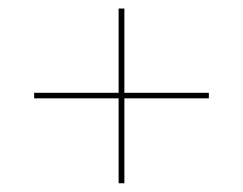

<svg xmlns="http://www.w3.org/2000/svg" viewBox="-20 -610 570 450"><path d="M258 -180.5V-379.5H60V-392.5H258V-590H271.5V-392.5H469.5V-379.5H271.5V-180.5Z"/></svg>

Font: Bodoni Moda 16pt
Style: Regular
Weight: 400
Version: Version 2.3